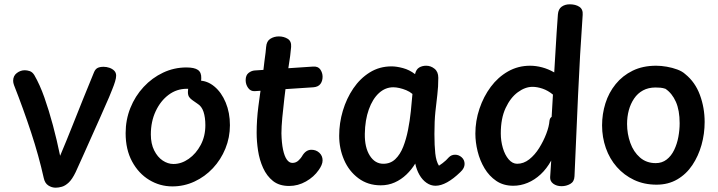

<svg xmlns="http://www.w3.org/2000/svg" viewBox="-20 -853 3334 891"><path d="M41 -478Q41 -501 58 -514Q75 -527 95 -527Q106 -527 118 -523Q130 -519 139 -505Q165 -460 186 -400.5Q207 -341 225.5 -272Q244 -203 259 -130Q289 -201 314.5 -265.5Q340 -330 365 -392Q390 -454 416 -517Q422 -532 432.5 -537.5Q443 -543 461 -543Q474 -543 487.5 -538.5Q501 -534 510 -525Q519 -516 519 -502Q519 -491 514 -474.5Q509 -458 501 -438.5Q493 -419 486 -401.5Q479 -384 473 -372Q462 -346 444 -306Q426 -266 406 -221Q386 -176 366.5 -132.5Q347 -89 331 -54Q315 -21 299 -6Q283 9 267.5 13.5Q252 18 238 18Q220 18 204 7.5Q188 -3 183 -27Q160 -130 124.5 -238Q89 -346 45 -458Q43 -463 42 -468.5Q41 -474 41 -478Z M780 12Q722 12 672.5 -18Q623 -48 593 -103.5Q563 -159 563 -235Q563 -297 585 -352Q607 -407 646.5 -449.5Q686 -492 737 -516Q788 -540 845 -540Q882 -540 898.5 -528.5Q915 -517 914 -490Q914 -466 903.5 -453Q893 -440 877 -440Q869 -441 862 -441Q855 -441 847 -441Q800 -441 762.5 -413Q725 -385 702.5 -337Q680 -289 680 -229Q680 -186 695.5 -155Q711 -124 735 -108Q759 -92 785 -92Q822 -92 856 -116Q890 -140 911.5 -180.5Q933 -221 933 -272Q933 -308 924.5 -334Q916 -360 896 -372Q885 -380 874.5 -387Q864 -394 858 -402.5Q852 -411 852 -426Q852 -453 866 -466Q880 -479 903 -479Q942 -479 975 -451.5Q1008 -424 1027.5 -377Q1047 -330 1047 -272Q1047 -215 1026 -163.5Q1005 -112 968 -72.5Q931 -33 882.5 -10.5Q834 12 780 12Z M1162 -430Q1143 -429 1131.5 -445Q1120 -461 1120 -481Q1120 -504 1133.5 -514.5Q1147 -525 1162 -526L1432 -544Q1456 -546 1466.5 -530.5Q1477 -515 1477 -497Q1477 -477 1467 -463.5Q1457 -450 1435 -448ZM1215 -635Q1217 -662 1234.5 -673Q1252 -684 1274 -684Q1297 -684 1315 -673Q1333 -662 1331 -635Q1330 -620 1326.5 -593Q1323 -566 1318 -536Q1313 -506 1310 -482Q1305 -442 1299.5 -396Q1294 -350 1290 -307Q1286 -264 1286 -234Q1287 -189 1293.5 -158.5Q1300 -128 1311 -112.5Q1322 -97 1337 -97Q1354 -97 1366 -109Q1378 -121 1381 -127Q1390 -143 1401 -150.5Q1412 -158 1425 -158Q1447 -158 1462 -144Q1477 -130 1477 -109Q1477 -98 1472 -86.5Q1467 -75 1459 -64Q1437 -32 1400 -11Q1363 10 1322 10Q1276 10 1247 -13Q1218 -36 1201 -73.5Q1184 -111 1177.5 -154Q1171 -197 1171 -237Q1171 -297 1179 -359Q1187 -421 1196 -479Q1199 -497 1201.5 -520.5Q1204 -544 1207 -567.5Q1210 -591 1212.5 -609.5Q1215 -628 1215 -635Z M1554 -223Q1554 -282 1571 -339Q1588 -396 1619.5 -442.5Q1651 -489 1696 -517Q1741 -545 1797 -545Q1820 -545 1850 -537Q1880 -529 1906 -509Q1911 -531 1925 -539.5Q1939 -548 1958 -548Q1979 -548 1996.5 -534Q2014 -520 2014 -492Q2014 -450 2009.5 -413.5Q2005 -377 2000.5 -334.5Q1996 -292 1996 -231Q1996 -178 2000 -141Q2004 -104 2017 -84Q2026 -90 2034 -96Q2042 -102 2049.5 -109Q2057 -116 2063 -123Q2069 -129 2076 -132Q2083 -135 2092 -135Q2109 -135 2122.5 -123Q2136 -111 2136 -92Q2136 -83 2131.5 -73.5Q2127 -64 2116 -54Q2084 -23 2055 -7Q2026 9 2001 9Q1979 9 1959.5 -4.5Q1940 -18 1926.5 -41.5Q1913 -65 1907 -94Q1890 -66 1866 -43Q1842 -20 1812 -6.5Q1782 7 1747 7Q1687 7 1643 -26Q1599 -59 1576.5 -111.5Q1554 -164 1554 -223ZM1673 -232Q1672 -169 1696 -131Q1720 -93 1759 -93Q1792 -93 1814.5 -114.5Q1837 -136 1851 -171.5Q1865 -207 1873.5 -250Q1882 -293 1886.5 -336.5Q1891 -380 1894 -417Q1881 -428 1865 -434.5Q1849 -441 1833.5 -444.5Q1818 -448 1805 -448Q1768 -448 1738.5 -421Q1709 -394 1691.5 -345Q1674 -296 1673 -232Z M2569 -786Q2571 -811 2586.5 -822Q2602 -833 2624 -833Q2651 -833 2668.5 -821.5Q2686 -810 2684 -784Q2671 -600 2662.5 -410.5Q2654 -221 2646 -35Q2645 -10 2626.5 0.5Q2608 11 2586 11Q2563 11 2547.5 -0.5Q2532 -12 2533 -31Q2534 -43 2534.5 -53.5Q2535 -64 2536 -77Q2537 -90 2538 -108Q2517 -70 2489 -44Q2461 -18 2428.5 -4.5Q2396 9 2362 9Q2316 9 2283 -13.5Q2250 -36 2228.5 -72Q2207 -108 2196.5 -150.5Q2186 -193 2186 -233Q2186 -292 2205 -348.5Q2224 -405 2257.5 -450Q2291 -495 2337.5 -521.5Q2384 -548 2440 -548Q2467 -548 2495.5 -540.5Q2524 -533 2552 -517Q2555 -563 2557.5 -609Q2560 -655 2563 -700Q2566 -745 2569 -786ZM2304 -234Q2304 -199 2313.5 -166.5Q2323 -134 2340.5 -113.5Q2358 -93 2380 -93Q2410 -93 2436 -113.5Q2462 -134 2482 -166Q2502 -198 2515 -232Q2528 -266 2530 -293Q2531 -299 2533 -303Q2535 -307 2540 -311L2546 -414Q2523 -433 2498 -441.5Q2473 -450 2451 -450Q2417 -450 2383 -425Q2349 -400 2326.5 -352Q2304 -304 2304 -234Z M3025 -548Q3048 -548 3074 -543.5Q3100 -539 3123 -530.5Q3146 -522 3160 -509Q3206 -472 3228 -412.5Q3250 -353 3250 -287Q3250 -232 3235.5 -180.5Q3221 -129 3193 -87Q3165 -45 3123 -20.5Q3081 4 3027 4Q2969 4 2922.5 -18Q2876 -40 2842.5 -78Q2809 -116 2791.5 -166Q2774 -216 2774 -271Q2774 -324 2789.5 -373.5Q2805 -423 2837 -462.5Q2869 -502 2916 -525Q2963 -548 3025 -548ZM2890 -278Q2890 -232 2905 -190Q2920 -148 2950 -122Q2980 -96 3023 -96Q3052 -96 3073.5 -112.5Q3095 -129 3108.5 -157Q3122 -185 3128 -217.5Q3134 -250 3134 -281Q3134 -341 3116.5 -380.5Q3099 -420 3068 -441Q3056 -445 3045 -446Q3034 -447 3022 -447Q2989 -447 2964 -433.5Q2939 -420 2922.5 -395.5Q2906 -371 2898 -341Q2890 -311 2890 -278Z"/></svg>

Font: Playpen Sans Medium
Style: Regular
Weight: 500
Designer: Laura Meseguer, Veronika Burian, José Scaglione
Foundry: TypeTogether
Version: Version 1.001